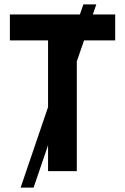

<svg xmlns="http://www.w3.org/2000/svg" viewBox="-20 -780 570 875"><path d="M74 75 199 -292V-596H25V-714H344L360 -760H419L403 -714H505V-596H363L330 -500V0H199V-118L133 75Z"/></svg>

Font: Noto Sans Mono Condensed
Style: Bold
Weight: 700
Width: 3
Designer: Monotype Design Team
Foundry: Monotype Imaging Inc.
Version: Version 2.014